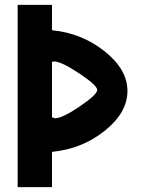

<svg xmlns="http://www.w3.org/2000/svg" viewBox="-20 -747 600 794"><path d="M507 -371Q507 -281 413 -206Q319 -131 195 -119V27H53V-727H195V-622Q318 -610 412.5 -535Q507 -460 507 -371ZM208 -258Q238 -258 310 -307Q382 -356 382 -375Q382 -394 307.5 -443.5Q233 -493 203 -493Q201 -493 195 -491V-262Q205 -258 208 -258Z"/></svg>

Font: OpenDyslexic
Style: Bold
Weight: 800
Designer: Abbie Gonzalez
Version: Version 0.920;hotconv 1.0.109;makeotfexe 2.5.65596